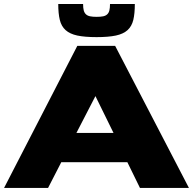

<svg xmlns="http://www.w3.org/2000/svg" viewBox="-20 -926 951 946"><path d="M0 0 360.9 -700H547.3L910.9 0H669.6L607.5 -126.9H282L216.8 0ZM356.5 -271H539.3L450.2 -452.5ZM267 -906.3H389.4Q389.4 -886.8 392.6 -874.6Q395.9 -862.5 403.6 -855.4Q411.3 -848.2 424.1 -845.6Q436.9 -843 455.9 -843Q475.4 -843 488.1 -845.6Q500.8 -848.2 508.3 -855.4Q515.9 -862.5 518.9 -874.6Q522 -886.8 522 -906.3H644.3Q644.3 -859.2 636.8 -827.8Q629.2 -796.4 608.5 -777.6Q587.7 -758.8 550.9 -750.9Q514.1 -743.1 455.9 -743.1Q397.7 -743.1 360.9 -750.9Q324.2 -758.8 303.3 -777.6Q282.3 -796.4 274.7 -827.8Q267 -859.2 267 -906.3Z"/></svg>

Font: Science Gothic
Style: Regular
Weight: 400
Designer: Thomas Phinney, Vassil Kateliev, Brandon Buerkle
Foundry: Font Detective LLC
Version: Version 1.018